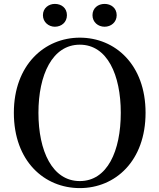

<svg xmlns="http://www.w3.org/2000/svg" viewBox="-20 -946 817 984"><path d="M261 -809C295 -809 323 -832 323 -868C323 -905 295 -926 261 -926C230 -926 200 -905 200 -868C200 -832 230 -809 261 -809ZM516 -809C549 -809 578 -832 578 -868C578 -905 549 -926 516 -926C483 -926 454 -905 454 -868C454 -832 483 -809 516 -809ZM389 18C571 18 726 -121 726 -368C726 -615 570 -753 389 -753C208 -753 51 -613 51 -368C51 -119 208 18 389 18ZM389 -18C248 -18 177 -172 177 -368C177 -562 248 -717 389 -717C530 -717 599 -562 599 -368C599 -172 530 -18 389 -18Z"/></svg>

Font: Noto Serif CJK JP SemiBold
Style: Regular
Weight: 600
Designer: Ryoko NISHIZUKA 西塚涼子 (kana & ideographs); Frank Grießhammer (Latin, Greek & Cyrillic); Wenlong ZHANG 张文龙 (bopomofo); San
Foundry: Adobe
Version: Version 2.001;hotconv 1.1.0;makeotfexe 2.6.0